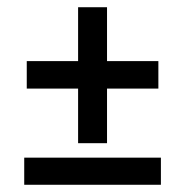

<svg xmlns="http://www.w3.org/2000/svg" viewBox="-20 -522 512 531"><path d="M418 -277H54V-353H418ZM276 -502V-126H196V-502ZM425 -11H47V-86H425Z"/></svg>

Font: Buenard
Style: Regular
Weight: 400
Version: Version 2.000